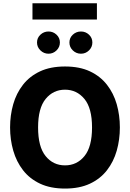

<svg xmlns="http://www.w3.org/2000/svg" viewBox="-20 -1126 779 1152"><path d="M561.5 -1106.4V-1008.8H174.8V-1106.4ZM370.1 -727.1Q457.5 -727.1 519.8 -697.8Q582 -668.5 621.8 -617.4Q661.6 -566.4 680.4 -500.5Q699.2 -434.6 699.2 -361.3Q699.2 -288.1 680.4 -221.9Q661.6 -155.8 621.8 -104.5Q582 -53.2 519.5 -23.9Q457 5.4 370.1 5.4Q283.2 5.4 220.7 -23.9Q158.2 -53.2 118.4 -104.5Q78.6 -155.8 59.6 -221.9Q40.5 -288.1 40.5 -361.3Q40.5 -434.6 59.3 -500.5Q78.1 -566.4 117.9 -617.4Q157.7 -668.5 220.2 -697.8Q282.7 -727.1 370.1 -727.1ZM370.1 -587.9Q299.3 -587.9 253.9 -532.5Q208.5 -477.1 208.5 -361.3Q208.5 -245.1 253.7 -189.5Q298.8 -133.8 370.1 -133.8Q441.4 -133.8 486.8 -189.5Q532.2 -245.1 532.2 -361.3Q532.2 -477.5 486.3 -532.7Q440.4 -587.9 370.1 -587.9ZM202.1 -871.1Q202.1 -898.9 222.7 -918Q243.2 -937 271 -937Q298.8 -937 319.1 -918Q339.4 -898.9 339.4 -871.1Q339.4 -843.3 319.1 -823.5Q298.8 -803.7 271 -803.7Q243.2 -803.7 222.7 -823.5Q202.1 -843.3 202.1 -871.1ZM396.5 -871.1Q396.5 -898.9 417 -918Q437.5 -937 465.8 -937Q493.7 -937 513.9 -918Q534.2 -898.9 534.2 -871.1Q534.2 -843.3 513.9 -823.5Q493.7 -803.7 465.8 -803.7Q437.5 -803.7 417 -823.5Q396.5 -843.3 396.5 -871.1Z"/></svg>

Font: Estedad-FD ExtraBold
Style: Regular
Weight: 800
Designer: Amin Abedi
Version: Version 7.3